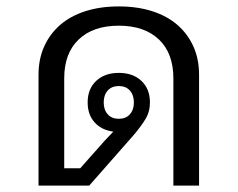

<svg xmlns="http://www.w3.org/2000/svg" viewBox="-20 -578 740 598"><path d="M100 -345Q100 -394 117.5 -433Q135 -472 167 -500Q199 -528 245.5 -543Q292 -558 350 -558Q408 -558 454.5 -543Q501 -528 533 -500Q565 -472 582.5 -433Q600 -394 600 -345V0H520V-334Q520 -412 475 -455Q430 -498 350 -498Q270 -498 225 -455Q180 -412 180 -334V-54H230L308 -142L333 -168Q296 -173 274.5 -197Q253 -221 253 -259Q253 -301 279.5 -326Q306 -351 350 -351Q394 -351 420.5 -326Q447 -301 447 -259Q447 -230 433 -207Q419 -184 396 -157L258 0H100ZM350 -208Q372 -208 384.5 -222Q397 -236 397 -259Q397 -282 384.5 -296Q372 -310 350 -310Q328 -310 315.5 -296Q303 -282 303 -259Q303 -236 315.5 -222Q328 -208 350 -208Z"/></svg>

Font: IBM Plex Sans Thai Looped
Style: Regular
Weight: 400
Designer: Mike Abbink, Paul van der Laan, Pieter van Rosmalen, Ben Mitchell, Mark Frömberg
Foundry: Bold Monday
Version: Version 1.1